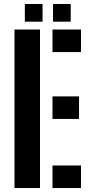

<svg xmlns="http://www.w3.org/2000/svg" viewBox="-20 -949 457 969"><path d="M53.2 0V-800H181.9V0ZM244.9 0V-113.8H388.9V0ZM244.9 -348.8V-462.5H378.9V-348.8ZM244.9 -686.2V-800H388.9V-686.2ZM247.6 -839.6V-928.9H336.9V-839.6ZM105.4 -839.6V-928.9H194.7V-839.6Z"/></svg>

Font: Big Shoulders Stencil Text SC Thin
Style: Regular
Weight: 100
Designer: Patric King
Foundry: XO Type Co
Version: Version 2.001